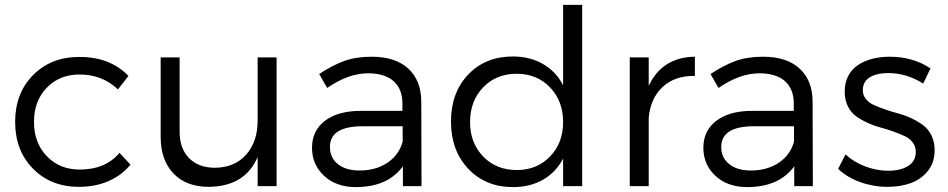

<svg xmlns="http://www.w3.org/2000/svg" viewBox="-20 -762 3879 786"><path d="M42 -263.2Q42 -380.4 115.5 -454.6Q189 -528.8 303.2 -528.8Q305.7 -528.8 307.6 -528.8Q430.7 -528.8 505.9 -451.2L462.9 -396Q398.9 -457 306.2 -457Q224.1 -457 171.6 -403.1Q119.1 -349.1 119.1 -263.2Q119.1 -177.2 171.6 -122.6Q224.1 -67.9 306.2 -67.9Q411.6 -67.9 469.2 -136.2L514.2 -87.9Q478.5 -44.4 424.6 -20.8Q370.6 2.9 303.2 2.9Q188.5 2.9 115.2 -71.3Q42 -145.5 42 -263.2Z M637.7 -202.1V-526.9H715.3V-223.1Q715.3 -153.8 754.2 -114.5Q793 -75.2 861.3 -75.2Q941.9 -76.7 988.3 -129.6Q1034.7 -182.6 1034.7 -268.1V-526.9H1112.3V0H1034.7V-119.1Q982.9 1.5 834.5 2.9Q742.2 2.9 689.9 -52Q637.7 -106.9 637.7 -202.1Z M1454.6 -308.1H1627.4V-338.9Q1627.4 -397.5 1591.3 -429.7Q1555.2 -461.9 1486.3 -461.9Q1406.2 -461.9 1319.3 -401.9L1286.6 -459Q1342.3 -495.6 1390.1 -512.7Q1438 -529.8 1501.5 -529.8Q1598.1 -529.8 1650.9 -481.7Q1703.6 -433.6 1704.6 -348.1L1705.6 0H1629.4V-81.1Q1566.9 3.9 1436.5 3.9Q1356.4 3.9 1306.9 -42Q1257.3 -87.9 1257.3 -157.2Q1257.3 -226.6 1309.8 -267.1Q1362.3 -307.6 1454.6 -308.1ZM1330.6 -160.2Q1330.6 -116.2 1363.3 -90.1Q1396 -64 1451.7 -64Q1518.6 -64 1565.9 -95.7Q1613.3 -127.4 1628.4 -182.1V-245.1H1464.4Q1330.6 -245.1 1330.6 -160.2Z M1826.2 -264.2Q1826.2 -382.8 1896.7 -456.8Q1967.3 -530.8 2079.1 -530.8Q2149.4 -530.8 2202.6 -500.2Q2255.9 -469.7 2285.2 -413.1V-742.2H2363.3V0H2285.2V-112.8Q2255.9 -56.6 2203.1 -26.4Q2150.4 3.9 2080.1 3.9Q1967.8 3.9 1897 -71Q1826.2 -146 1826.2 -264.2ZM1904.3 -262.2Q1904.3 -176.8 1958 -121.3Q2011.7 -65.9 2095.2 -65.9Q2178.2 -65.9 2231.7 -121.3Q2285.2 -176.8 2285.2 -262.2Q2285.2 -348.6 2231.7 -404.3Q2178.2 -460 2095.2 -460Q2011.2 -460 1957.8 -404.3Q1904.3 -348.6 1904.3 -262.2Z M2558.1 0V-526.9H2635.7V-410.2Q2662.1 -468.3 2710.2 -498.8Q2758.3 -529.3 2824.7 -529.8V-451.2Q2822.3 -451.2 2819.8 -451.2Q2741.2 -451.2 2692.4 -405.8Q2642.6 -358.9 2635.7 -279.8V0Z M3056.6 -308.1H3229.5V-338.9Q3229.5 -397.5 3193.4 -429.7Q3157.2 -461.9 3088.4 -461.9Q3008.3 -461.9 2921.4 -401.9L2888.7 -459Q2944.3 -495.6 2992.2 -512.7Q3040 -529.8 3103.5 -529.8Q3200.2 -529.8 3252.9 -481.7Q3305.7 -433.6 3306.6 -348.1L3307.6 0H3231.4V-81.1Q3168.9 3.9 3038.6 3.9Q2958.5 3.9 2908.9 -42Q2859.4 -87.9 2859.4 -157.2Q2859.4 -226.6 2911.9 -267.1Q2964.4 -307.6 3056.6 -308.1ZM2932.6 -160.2Q2932.6 -116.2 2965.3 -90.1Q2998 -64 3053.7 -64Q3120.6 -64 3168 -95.7Q3215.3 -127.4 3230.5 -182.1V-245.1H3066.4Q2932.6 -245.1 2932.6 -160.2Z M3411.1 -70.8 3441.4 -129.9Q3474.6 -98.6 3522 -80.8Q3569.3 -63 3616.2 -63Q3665.5 -63 3696.8 -82Q3729 -101.6 3729 -140.1Q3729 -161.6 3717.3 -177.7Q3705.1 -194.8 3684.6 -204.3Q3664.1 -213.9 3637.9 -223.4Q3611.8 -232.9 3584.2 -240.2Q3556.6 -247.6 3530.3 -259.8Q3503.9 -272 3483.4 -287.1Q3462.9 -302.2 3450.4 -327.9Q3438 -353.5 3438 -387.2Q3438 -423.8 3452.9 -451.9Q3467.8 -480 3493.7 -496.6Q3519.5 -513.2 3551.8 -521.5Q3584 -529.8 3621.1 -529.8Q3718.3 -529.8 3789.1 -481.9L3759.3 -419.9Q3691.4 -462.9 3616.2 -462.9Q3569.3 -462.9 3540.8 -445.6Q3512.2 -428.2 3512.2 -393.1Q3512.2 -372.1 3524.9 -356.4Q3537.6 -340.8 3558.1 -331.8Q3578.6 -322.8 3605.2 -313.5Q3631.8 -304.2 3659.2 -296.9Q3686.5 -289.6 3713.1 -276.9Q3739.7 -264.2 3760.3 -248.5Q3780.8 -232.9 3793.5 -206.8Q3806.2 -180.7 3806.2 -147Q3806.2 -97.2 3778.6 -62.5Q3751 -27.8 3708.5 -12.5Q3666 2.9 3613.3 2.9Q3555.7 2.9 3501.7 -16.4Q3447.8 -35.6 3411.1 -70.8Z"/></svg>

Font: Montserrat Light
Style: Regular
Weight: 300
Designer: Julieta Ulanovsky
Foundry: Julieta Ulanovsky
Version: Version 1.000;PS 002.000;hotconv 1.0.70;makeotf.lib2.5.58329